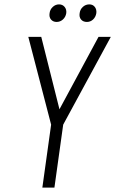

<svg xmlns="http://www.w3.org/2000/svg" viewBox="-20 -855 525 875"><path d="M173 0H228L268 -287L485 -687H429L251 -357L168 -687H109L213 -287ZM238 -755Q254 -755 266.5 -766Q279 -777 282 -795Q284 -812 274.5 -823.5Q265 -835 249 -835Q233 -835 220.5 -823.5Q208 -812 206 -795Q203 -777 212.5 -766Q222 -755 238 -755ZM376 -755Q392 -755 404 -766Q416 -777 419 -795Q421 -812 412 -823.5Q403 -835 387 -835Q370 -835 357.5 -823.5Q345 -812 343 -795Q340 -777 349.5 -766Q359 -755 376 -755Z"/></svg>

Font: Secuela Light
Style: Italic
Weight: 300
Italic angle: -8°
Designer: Fernando Haro
Foundry: deFharo
Version: Version 1.708